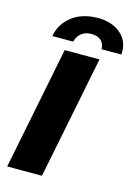

<svg xmlns="http://www.w3.org/2000/svg" viewBox="-135 -987 735 1056"><g transform="rotate(15 232.0 -459.0)"><path d="M16 0 156 -700H354L214 0ZM70 -757C79 -806 104 -846 143 -875C182 -904 231 -918 288 -918C339 -918 382 -905 415 -878C448 -851 464 -816 464 -772L463 -757H350C351 -777 344 -793 331 -806C318 -818 299 -824 276 -824C253 -824 234 -818 219 -806C204 -794 194 -778 189 -757Z"/></g></svg>

Font: My Font
Style: Italic
Weight: 500
Designer: Julieta Ulanovsky
Foundry: Julieta Ulanovsky
Version: ""